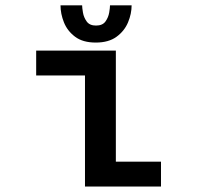

<svg xmlns="http://www.w3.org/2000/svg" viewBox="-20 -686 750 706"><path d="M406 -91.5H572V0H292.5V-408.5H113V-500H406ZM464 -666.5Q464 -635.5 450.8 -603.8Q437.5 -572 408.5 -550.8Q379.5 -529.5 332 -529.5Q284.5 -529.5 256 -551Q227.5 -572.5 215 -604Q202.5 -635.5 202.5 -666.5H282Q282 -658 285 -640Q288 -622 298.8 -607Q309.5 -592 333 -592Q357 -592 367.8 -607Q378.5 -622 381.5 -639.8Q384.5 -657.5 384.5 -666.5Z"/></svg>

Font: League Mono Medium
Style: Regular
Weight: 500
Width: 6
Designer: Tyler Finck
Foundry: The League of Moveable Type / Tyler Finck
Version: Version 2.300;RELEASE